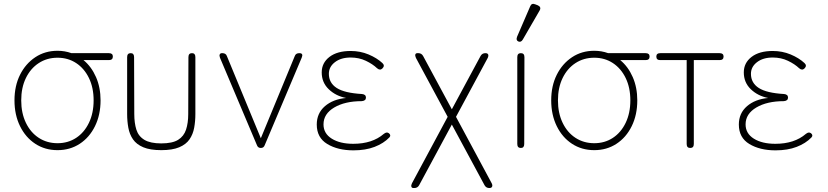

<svg xmlns="http://www.w3.org/2000/svg" viewBox="-20 -746 4175 968"><path d="M270 11Q207 11 158 -21Q109 -53 81 -110Q53 -167 53 -240Q53 -313 81 -369Q109 -425 158 -457.5Q207 -490 270 -490Q307 -490 340 -478H529Q549 -478 549 -461Q549 -443 529 -443H401Q441 -410 464 -357.5Q487 -305 487 -240Q487 -167 459 -110Q431 -53 382 -21Q333 11 270 11ZM270 -24Q323 -24 364 -51Q405 -78 428.5 -127Q452 -176 452 -240Q452 -304 428.5 -352.5Q405 -401 364 -428Q323 -455 270 -455Q217 -455 175.5 -428Q134 -401 110.5 -352.5Q87 -304 87 -240Q87 -176 110.5 -127Q134 -78 175.5 -51Q217 -24 270 -24Z M793 11Q737 11 702.5 -3.5Q668 -18 650.5 -43.5Q633 -69 627 -102Q621 -135 621 -171V-458Q621 -478 639 -478Q656 -478 656 -458L657 -171Q657 -126 667.5 -92.5Q678 -59 708 -41Q738 -23 793 -23Q849 -23 878 -41Q907 -59 918 -92.5Q929 -126 929 -171L930 -458Q930 -478 948 -478Q965 -478 965 -458V-171Q965 -135 959 -102Q953 -69 935.5 -43.5Q918 -18 883.5 -3.5Q849 11 793 11Z M1295 0Q1280 0 1275 -15L1089 -455Q1085 -466 1088 -472Q1091 -478 1099 -478H1101Q1119 -478 1124 -463L1295 -49L1466 -463Q1471 -478 1489 -478Q1511 -478 1501 -455L1315 -15Q1310 0 1295 0Z M1762 12Q1683 12 1630 -20Q1577 -52 1577 -118Q1577 -175 1618 -210.5Q1659 -246 1725 -252Q1673 -262 1637.5 -296Q1602 -330 1602 -381Q1602 -429 1641 -459Q1680 -489 1748 -489Q1796 -489 1838 -471.5Q1880 -454 1908 -428Q1922 -415 1908 -401Q1896 -389 1881 -402Q1859 -423 1824.5 -439.5Q1790 -456 1748 -456Q1699 -456 1668.5 -432.5Q1638 -409 1638 -374Q1638 -328 1677.5 -302.5Q1717 -277 1805 -272Q1825 -270 1825 -254Q1825 -238 1804 -236Q1719 -236 1665 -204Q1611 -172 1611 -119Q1611 -73 1652.5 -47Q1694 -21 1761 -21Q1857 -21 1915 -71Q1930 -83 1941 -74Q1953 -64 1943 -53Q1914 -23 1868.5 -5.5Q1823 12 1762 12Z M2447 202Q2431 202 2423 188L2258 -118L2093 188Q2085 202 2069 202H2065Q2056 202 2054 195Q2052 188 2057 178L2237 -157L2077 -454Q2072 -465 2074 -471.5Q2076 -478 2085 -478H2089Q2105 -478 2113 -464L2258 -195L2403 -464Q2411 -478 2427 -478Q2438 -478 2441 -471.5Q2444 -465 2439 -454L2279 -157L2459 178Q2464 188 2461 195Q2458 202 2447 202Z M2606 0Q2588 0 2588 -20V-458Q2588 -478 2606 -478Q2624 -478 2624 -458L2623 -20Q2623 0 2606 0ZM2616 -547Q2607 -531 2593 -537Q2580 -543 2587 -561L2653 -714Q2660 -732 2679 -724L2692 -719Q2711 -710 2700 -692Z M2976 11Q2913 11 2864 -21Q2815 -53 2787 -110Q2759 -167 2759 -240Q2759 -313 2787 -369Q2815 -425 2864 -457.5Q2913 -490 2976 -490Q3013 -490 3046 -478H3235Q3255 -478 3255 -461Q3255 -443 3235 -443H3107Q3147 -410 3170 -357.5Q3193 -305 3193 -240Q3193 -167 3165 -110Q3137 -53 3088 -21Q3039 11 2976 11ZM2976 -24Q3029 -24 3070 -51Q3111 -78 3134.5 -127Q3158 -176 3158 -240Q3158 -304 3134.5 -352.5Q3111 -401 3070 -428Q3029 -455 2976 -455Q2923 -455 2881.5 -428Q2840 -401 2816.5 -352.5Q2793 -304 2793 -240Q2793 -176 2816.5 -127Q2840 -78 2881.5 -51Q2923 -24 2976 -24Z M3460 0Q3442 0 3442 -20V-443H3308Q3289 -443 3289 -461Q3289 -478 3309 -478H3608Q3628 -478 3628 -461Q3628 -443 3608 -443H3478V-20Q3478 0 3460 0Z M3890 12Q3811 12 3758 -20Q3705 -52 3705 -118Q3705 -175 3746 -210.5Q3787 -246 3853 -252Q3801 -262 3765.5 -296Q3730 -330 3730 -381Q3730 -429 3769 -459Q3808 -489 3876 -489Q3924 -489 3966 -471.5Q4008 -454 4036 -428Q4050 -415 4036 -401Q4024 -389 4009 -402Q3987 -423 3952.5 -439.5Q3918 -456 3876 -456Q3827 -456 3796.5 -432.5Q3766 -409 3766 -374Q3766 -328 3805.5 -302.5Q3845 -277 3933 -272Q3953 -270 3953 -254Q3953 -238 3932 -236Q3847 -236 3793 -204Q3739 -172 3739 -119Q3739 -73 3780.5 -47Q3822 -21 3889 -21Q3985 -21 4043 -71Q4058 -83 4069 -74Q4081 -64 4071 -53Q4042 -23 3996.5 -5.5Q3951 12 3890 12Z"/></svg>

Font: Zen Maru Gothic Light
Style: Regular
Weight: 300
Designer: Yoshimichi Ohira
Foundry: Positype
Version: Version 1.001